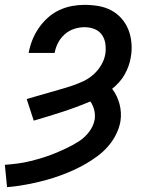

<svg xmlns="http://www.w3.org/2000/svg" viewBox="-31 -558 651 791"><path d="M-2 213 -11 121Q16 119 42.5 115.5Q69 112 95 105.5Q121 99 147 91Q173 83 198 72.5Q223 62 248 50Q273 38 296.5 22.5Q320 7 337 -16Q354 -39 359 -65Q362 -86 357 -105.5Q352 -125 341 -140Q284 -116 225.5 -97Q167 -78 108 -61L79 -150Q102 -157 125.5 -163.5Q149 -170 172.5 -177Q196 -184 219.5 -190.5Q243 -197 266.5 -205Q290 -213 312.5 -223.5Q335 -234 354 -251Q373 -268 386 -290Q399 -312 403 -336Q406 -357 403 -378Q400 -399 388.5 -415Q377 -431 358 -438.5Q339 -446 317 -446Q296 -446 274.5 -439Q253 -432 236 -417Q219 -402 208.5 -382Q198 -362 194 -340H87Q92 -367 102 -392.5Q112 -418 128 -441.5Q144 -465 165.5 -484.5Q187 -504 212.5 -516Q238 -528 264.5 -533Q291 -538 317 -538Q347 -538 375.5 -533Q404 -528 428 -515Q452 -502 470 -481.5Q488 -461 498 -435.5Q508 -410 510.5 -381Q513 -352 508 -323Q505 -304 498.5 -286Q492 -268 482.5 -251Q473 -234 459.5 -219Q446 -204 431 -192Q442 -178 449.5 -162Q457 -146 461.5 -129Q466 -112 467 -93.5Q468 -75 465 -57Q460 -30 447 -4Q434 22 414.5 44.5Q395 67 371.5 84.5Q348 102 323 116.5Q298 131 271.5 143Q245 155 217.5 165Q190 175 163 182.5Q136 190 108.5 196Q81 202 53 206.5Q25 211 -2 213Z"/></svg>

Font: Iosevka Curly Slab SmBdEx
Style: Italic
Weight: 600
Width: 7
Italic angle: -9°
Monospace: yes
Designer: Belleve Invis
Foundry: Belleve Invis
Version: Version 11.1.0; ttfautohint (v1.8.3)